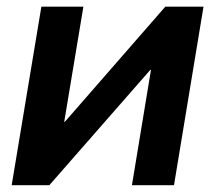

<svg xmlns="http://www.w3.org/2000/svg" viewBox="-20 -542 630 562"><path d="M489.3 0H366.2L421.9 -337.4H419.9L124.5 0H14.2L101.1 -522.5H224.1L168 -185.5H169.9L463.9 -522.5H575.7Z"/></svg>

Font: Inter 28pt SemiBold
Style: Italic
Weight: 600
Italic angle: -9.3988°
Designer: Rasmus Andersson
Foundry: rsms
Version: Version 4.001;git-66647c0bb